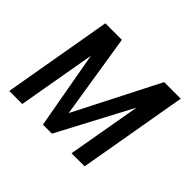

<svg xmlns="http://www.w3.org/2000/svg" viewBox="-123 -702 876 876"><g transform="rotate(45 315.5 -264.0)"><path d="M490.2 -528.3 282.2 -120.6 217.3 -528.3H110.8L19 0H103L168.9 -377L236.3 0H294.4L483.4 -356.9L420.9 0H505.4L597.2 -528.3Z"/></g></svg>

Font: Roboto Condensed
Style: Italic
Weight: 400
Designer: Google
Version: Version 1.000;PS 001.000;hotconv 1.0.88;makeotf.lib2.5.64775